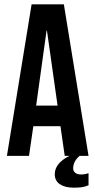

<svg xmlns="http://www.w3.org/2000/svg" viewBox="-20 -720 441 887"><path d="M353 86Q369 86 377.5 83.5Q386 81 389 80V136Q372 143 357.5 145Q343 147 321 147Q280 147 256.5 131Q233 115 233 85Q233 34 301 0H279L259 -139V-137H134L114 0H12L126 -700H275L389 0H348Q318 25 318 58Q318 71 328 78.5Q338 86 353 86ZM246 -232 197 -578H195L147 -232Z"/></svg>

Font: kids-team
Style: team
Weight: 400
Designer: Ryoichi Tsunekawa, Thomas Gollenia, Laura Emeder
Foundry: Ryoichi Tsunekawa, Thomas Gollenia, Laura Emeder
Version: Version 2.000